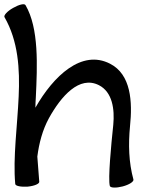

<svg xmlns="http://www.w3.org/2000/svg" viewBox="-47 -852 682 895"><path d="M-26 -772C38 -661 46 -530 40 -402C34 -266 13 -116 24 5C24 15 50 20 82 18C113 15 137 5 136 -5C133 -44 130 -83 127 -122C135 -184 151 -246 181 -301C238 -404 323 -501 414 -455C477 -423 488 -343 481 -270C471 -175 456 -19 465 15C468 24 494 25 525 17C555 9 577 -5 575 -15C553 -95 551 -180 559 -263C571 -378 564 -505 466 -555C334 -623 202 -498 118 -350C118 -366 119 -382 120 -398C127 -546 135 -720 72 -828C67 -837 42 -831 14 -815C-13 -800 -31 -780 -26 -772Z"/></svg>

Font: Nupuram SemiBold
Style: Regular
Weight: 600
Designer: Santhosh Thottingal (santhosh.thottingal@gmail.com)
Foundry: SMC
Version: Version 1.000